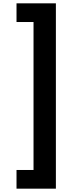

<svg xmlns="http://www.w3.org/2000/svg" viewBox="-20 -906 432 1151"><path d="M79 113H181V-774H79V-886H315V225H79Z"/></svg>

Font: Noto Sans Kannada UI ExtraCondensed ExtraBold
Style: Regular
Weight: 800
Width: 2
Designer: Jelle Bosma - Monotype Design Team
Foundry: Monotype Imaging Inc.
Version: Version 2.005; ttfautohint (v1.8.4.7-5d5b)